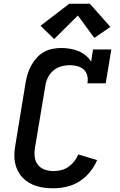

<svg xmlns="http://www.w3.org/2000/svg" viewBox="-20 -1000 640 1028"><path d="M267 8Q243 8 220 5.5Q197 3 175 -4Q153 -11 134 -22.5Q115 -34 100 -50Q85 -66 75 -86Q65 -106 60.5 -128.5Q56 -151 57 -175Q58 -199 62 -222L117 -557Q121 -580 128 -603.5Q135 -627 147 -649Q159 -671 176 -690Q193 -709 215 -721.5Q237 -734 261 -738.5Q285 -743 308 -743Q332 -743 355.5 -739Q379 -735 400 -726.5Q421 -718 438.5 -703.5Q456 -689 468 -670L478 -735H576L546 -554H448Q452 -574 447.5 -594Q443 -614 429 -627Q415 -640 395 -645.5Q375 -651 355 -651Q340 -651 324.5 -648.5Q309 -646 294.5 -640Q280 -634 267 -623.5Q254 -613 245 -599.5Q236 -586 230.5 -571.5Q225 -557 223 -542L167 -207Q163 -183 166 -159Q169 -135 183.5 -117Q198 -99 220.5 -91.5Q243 -84 267 -84Q287 -84 307.5 -89Q328 -94 346 -106.5Q364 -119 377.5 -136Q391 -153 399 -173L500 -143Q486 -109 461.5 -79Q437 -49 405.5 -29Q374 -9 338 -0.5Q302 8 267 8ZM270 -791 197 -862 351 -980H461L571 -856L485 -797L397 -917Z"/></svg>

Font: Iosevka Slab Semibold Extended
Style: Italic
Weight: 600
Width: 7
Italic angle: -9°
Monospace: yes
Designer: Belleve Invis
Foundry: Belleve Invis
Version: Version 11.1.0; ttfautohint (v1.8.3)